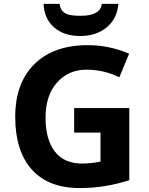

<svg xmlns="http://www.w3.org/2000/svg" viewBox="-20 -956 764 986"><path d="M58.1 -355.5Q58.6 -530.8 157.2 -627.4Q255.9 -724.1 431.2 -724.1Q541 -724.1 643.1 -680.2L592.8 -559.1Q514.6 -598.1 423.3 -598.1Q332 -598.1 272.9 -532.2Q213.9 -466.3 213.9 -352.5Q213.9 -239.3 261.7 -177.7Q309.6 -116.2 399.9 -116.2Q447.3 -116.2 496.1 -126V-274.9H360.8V-400.9H644V-30.8Q520 9.8 390.1 9.8Q228.5 9.8 143.6 -85Q58.6 -179.7 58.1 -355.5ZM203.6 -936H286.6Q290 -892.6 332 -880.9Q352.5 -875 394.5 -875Q495.1 -875 502.9 -936H587.9Q582 -860.8 528.3 -815.9Q474.6 -771 391.6 -771Q308.6 -771 257.8 -815.4Q207 -859.9 203.6 -936Z"/></svg>

Font: OpenSans-Bold
Style: Bold
Weight: 700
Foundry: Ascender Corporation
Version: Version 1.10